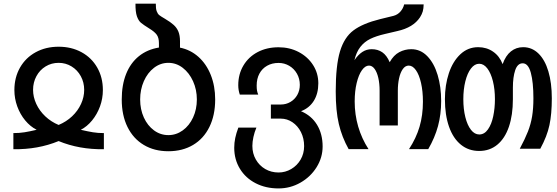

<svg xmlns="http://www.w3.org/2000/svg" viewBox="-20 -814 3040 1048"><path d="M180 -105.5Q145 -123.5 117.5 -156.8Q90 -190 74.2 -233.2Q58.5 -276.5 58.5 -322.5Q58.5 -391 89.2 -445Q120 -499 175 -529Q230 -559 300 -559Q370 -559 425 -529Q480 -499 510.8 -445Q541.5 -391 541.5 -322.5Q541.5 -276 525.8 -233Q510 -190 482.5 -156.5Q455 -123 421 -105.5Q460 -96.5 487.2 -92Q514.5 -87.5 547 -87.5V0.5Q412.5 2.5 300 -44Q187.5 2.5 53 0.5V-87.5Q86 -87.5 113.8 -92Q141.5 -96.5 180 -105.5ZM300 -132Q342 -149.5 373.5 -179.2Q405 -209 422.2 -246.5Q439.5 -284 439.5 -323.5Q439.5 -364.5 421 -398.2Q402.5 -432 370.5 -451.5Q338.5 -471 300 -471Q261 -471 229 -451.5Q197 -432 178.8 -398.2Q160.5 -364.5 160.5 -323.5Q160.5 -284.5 178 -246.8Q195.5 -209 227.2 -179Q259 -149 300 -132Z M644.5 -271Q644.5 -350.5 668.5 -410.5Q692.5 -470.5 738 -507.2Q783.5 -544 847.5 -554.5V-578.5Q847.5 -608 835.5 -624.5Q823.5 -641 795.5 -658Q762.5 -678.5 749 -690Q735.5 -701.5 727.2 -725.5Q719 -749.5 719.5 -794H830.5Q830 -767.5 835.2 -753Q840.5 -738.5 849.2 -731.5Q858 -724.5 880.5 -711.5Q911 -693.5 928.2 -677.8Q945.5 -662 954 -641Q962.5 -620 962.5 -589V-554Q1019.5 -542.5 1063 -503.8Q1106.5 -465 1130.5 -404.8Q1154.5 -344.5 1154.5 -271Q1154.5 -185 1123 -121Q1091.5 -57 1033.8 -22.8Q976 11.5 899 11.5Q822.5 11.5 765 -22.8Q707.5 -57 676 -120.8Q644.5 -184.5 644.5 -271ZM1054.5 -271Q1054.5 -324.5 1033.8 -370.5Q1013 -416.5 977.5 -443.8Q942 -471 899 -471Q856 -471 820.8 -444Q785.5 -417 765.2 -371Q745 -325 745 -271Q745 -217 765.2 -172.5Q785.5 -128 820.8 -102.2Q856 -76.5 899 -76.5Q942 -76.5 977.8 -102.5Q1013.5 -128.5 1034 -173Q1054.5 -217.5 1054.5 -271Z M1258.5 -7.5Q1258.5 -34.5 1264 -60.8Q1269.5 -87 1281 -117.5H1379.5Q1369 -92.5 1363.2 -66Q1357.5 -39.5 1357.5 -17.5Q1357.5 23.5 1376.5 56.8Q1395.5 90 1428 108.8Q1460.5 127.5 1500.5 127.5Q1537.5 127.5 1569.8 108.5Q1602 89.5 1621 56.8Q1640 24 1640 -16.5Q1640 -58.5 1622.8 -92.8Q1605.5 -127 1576.2 -146.8Q1547 -166.5 1512.5 -166.5H1458.5V-243.5H1512.5Q1541.5 -243.5 1565.2 -257.5Q1589 -271.5 1602.8 -296Q1616.5 -320.5 1616.5 -351Q1616.5 -384.5 1600.8 -412Q1585 -439.5 1558.5 -455Q1532 -470.5 1500.5 -470.5Q1465 -470.5 1438 -455.2Q1411 -440 1396 -412.2Q1381 -384.5 1381 -347Q1381 -330 1382.8 -319.8Q1384.5 -309.5 1389.5 -297.5H1289Q1280.5 -322 1280.5 -349Q1280.5 -409 1308.5 -456.2Q1336.5 -503.5 1386.5 -529.8Q1436.5 -556 1500.5 -556Q1561 -556 1610.5 -530Q1660 -504 1688.8 -459Q1717.5 -414 1717.5 -359.5Q1717.5 -303 1692.8 -263.5Q1668 -224 1623 -207Q1680 -183 1710.5 -132.8Q1741 -82.5 1741 -14.5Q1741 46 1708 98.8Q1675 151.5 1619.8 183Q1564.5 214.5 1500.5 214.5Q1430.5 214.5 1375.5 186.2Q1320.5 158 1289.5 107.2Q1258.5 56.5 1258.5 -7.5Z M1812.5 -315Q1812.5 -456.5 1835.8 -533.5Q1859 -610.5 1909.5 -648.2Q1960 -686 2054.5 -709.5L2128 -727.5Q2150.5 -733.5 2165.8 -751Q2181 -768.5 2186 -790H2292.5Q2292 -767 2287.5 -751.5Q2283 -736 2272.5 -719.5Q2235.5 -663.5 2149 -644.5L2081 -628.5Q2033.5 -617.5 2001.2 -601.8Q1969 -586 1947 -558Q1925 -530 1914.5 -485.5Q1934.5 -515 1957.5 -530.2Q1980.5 -545.5 2009 -545.5Q2042 -545.5 2066.5 -528.8Q2091 -512 2107 -474.5Q2128.5 -513 2159.2 -529.2Q2190 -545.5 2225 -545.5Q2275.5 -545.5 2312.5 -507.2Q2349.5 -469 2368.8 -404.5Q2388 -340 2388 -263Q2388 -189.5 2370.8 -125.8Q2353.5 -62 2317.5 0H2212.5Q2251.5 -59.5 2270 -122.2Q2288.5 -185 2288.5 -259Q2288.5 -316 2278.2 -361Q2268 -406 2250.2 -431Q2232.5 -456 2211 -456Q2192 -456 2178.5 -436.8Q2165 -417.5 2158.2 -386.2Q2151.5 -355 2151.5 -319.5V-129H2052V-319.5Q2052 -357.5 2045 -388.5Q2038 -419.5 2024.8 -437.8Q2011.5 -456 1994 -456Q1973.5 -456 1955.5 -430.8Q1937.5 -405.5 1926.8 -360.8Q1916 -316 1916 -260Q1916 -189 1935.2 -123Q1954.5 -57 1991.5 0H1883Q1846.5 -65 1829.5 -137Q1812.5 -209 1812.5 -315Z M2408.5 -272.5Q2408.5 -349.5 2430 -414.2Q2451.5 -479 2492.8 -517.8Q2534 -556.5 2590 -556.5Q2636 -556.5 2671.2 -532.2Q2706.5 -508 2723.5 -464Q2740 -510.5 2768.8 -533.5Q2797.5 -556.5 2835.5 -556.5Q2883.5 -556.5 2919 -522Q2954.5 -487.5 2973.2 -424.5Q2992 -361.5 2992 -277.5Q2992 -191.5 2979 -130.8Q2966 -70 2929 -2H2817Q2845.5 -55 2861.5 -95.8Q2877.5 -136.5 2884.5 -179.2Q2891.5 -222 2891.5 -277.5Q2891.5 -364.5 2877.5 -416.5Q2863.5 -468.5 2833 -468.5Q2805 -468.5 2792.2 -430.8Q2779.5 -393 2779.5 -336V-272.5Q2779.5 -186 2757.8 -122.2Q2736 -58.5 2694.5 -24.2Q2653 10 2595.5 10Q2538 10 2495.8 -24.2Q2453.5 -58.5 2431 -122.2Q2408.5 -186 2408.5 -272.5ZM2681.5 -272.5Q2681.5 -326.5 2670.5 -370.8Q2659.5 -415 2640 -440.5Q2620.5 -466 2595.5 -466Q2570.5 -466 2550.8 -440.2Q2531 -414.5 2520 -370.2Q2509 -326 2509 -272.5Q2509 -218.5 2520 -174.5Q2531 -130.5 2550.8 -105.2Q2570.5 -80 2596 -80Q2624 -80 2643.5 -107.8Q2663 -135.5 2672.2 -179.5Q2681.5 -223.5 2681.5 -272.5Z"/></svg>

Font: JuliaMono Medium
Style: Regular
Weight: 500
Monospace: yes
Designer: cormullion
Foundry: corm
Version: Version 0.054; ttfautohint (v1.8.4)